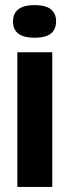

<svg xmlns="http://www.w3.org/2000/svg" viewBox="-20 -733 272 753"><path d="M48 0V-528H185V0ZM116 -585Q73 -585 52 -601Q31 -617 31 -649Q31 -680 52 -696.5Q73 -713 116 -713Q159 -713 179.5 -696.5Q200 -680 200 -650Q200 -617 179 -601Q158 -585 116 -585Z"/></svg>

Font: Bricolage Grotesque 24pt Condensed
Style: Bold
Weight: 700
Width: 3
Designer: Mathieu Triay
Foundry: Atelier Triay
Version: Version 1.001;gftools[0.9.33.dev8+g029e19f]